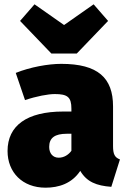

<svg xmlns="http://www.w3.org/2000/svg" viewBox="-20 -850 591 890"><path d="M414 -830 277 -734 140 -830 73 -753 218 -602H336L481 -753ZM504 -173V-357C504 -489 434 -554 264 -554C203 -554 120 -539 53 -512L96 -386C149 -404 203 -414 234 -414C293 -414 311 -400 311 -346V-333H273C105 -333 15 -268 15 -150C15 -51 84 20 191 20C252 20 313 1 352 -58C382 -7 427 11 496 16L536 -111C512 -120 504 -135 504 -173ZM252 -119C225 -119 208 -139 208 -169C208 -211 234 -230 290 -230H311V-151C298 -133 277 -119 252 -119Z"/></svg>

Font: Fira Sans Heavy
Style: Regular
Weight: 900
Designer: bBox Type GmbH & Carrois Corporate GbR & Edenspiekermann AG
Foundry: bBox Type GmbH & Carrois Corporate GbR & Edenspiekermann AG
Version: Version 4.300;PS 004.300;hotconv 1.0.88;makeotf.lib2.5.64775